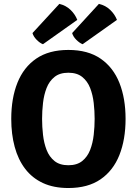

<svg xmlns="http://www.w3.org/2000/svg" viewBox="-20 -955 706 990"><path d="M197 -342Q197 -301.5 201.8 -259.5Q206.5 -217.5 220.2 -182Q234 -146.5 261 -124.8Q288 -103 332.5 -103Q377 -103 404 -124.8Q431 -146.5 444.8 -182Q458.5 -217.5 463.2 -259.5Q468 -301.5 468 -342Q468 -382.5 463.2 -424.2Q458.5 -466 444.8 -501.2Q431 -536.5 404 -558.2Q377 -580 332.5 -580Q288 -580 261 -558.2Q234 -536.5 220.2 -501.2Q206.5 -466 201.8 -424.2Q197 -382.5 197 -342ZM38 -342Q38 -448.5 70 -528.5Q102 -608.5 167.2 -653Q232.5 -697.5 332.5 -697.5Q433.5 -697.5 498.8 -652.5Q564 -607.5 595.8 -527.5Q627.5 -447.5 627.5 -342Q627.5 -235.5 595.5 -155.2Q563.5 -75 498.2 -30.2Q433 14.5 332.5 14.5Q257 14.5 201.5 -11.2Q146 -37 109.8 -84.5Q73.5 -132 55.8 -197.5Q38 -263 38 -342ZM490 -935Q524.5 -927 548.2 -904Q572 -881 583 -852.5L406 -727Q390.5 -733 373.8 -749.5Q357 -766 352 -784.5ZM286 -935Q320 -927 343.8 -904Q367.5 -881 378.5 -852.5L201.5 -727Q185.5 -733 169 -749.8Q152.5 -766.5 147.5 -784.5Z"/></svg>

Font: Signika Negative Light
Style: Bold
Weight: 700
Version: Version 2.001